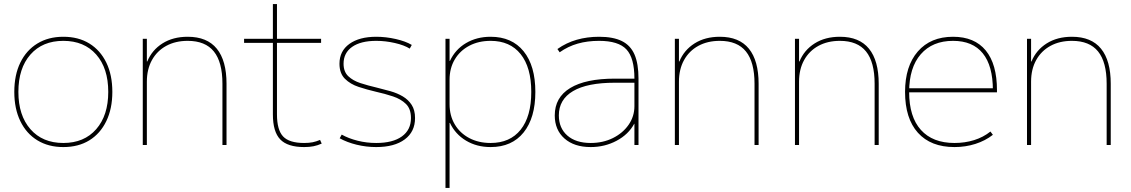

<svg xmlns="http://www.w3.org/2000/svg" viewBox="-20 -710 5537 940"><path d="M290 10Q217 10 163 -23Q109 -56 79.5 -117Q50 -178 50 -260Q50 -343 79.5 -403.5Q109 -464 163 -497Q217 -530 290 -530Q364 -530 417.5 -497Q471 -464 500.5 -403.5Q530 -343 530 -260Q530 -178 500.5 -117Q471 -56 417.5 -23Q364 10 290 10ZM290 -10Q392 -10 451 -77.5Q510 -145 510 -260Q510 -376 451 -443Q392 -510 290 -510Q188 -510 129 -443Q70 -376 70 -260Q70 -145 129 -77.5Q188 -10 290 -10Z M679 0V-520H699V-409H701Q724 -465 775.5 -497.5Q827 -530 899 -530Q994 -530 1041.5 -471.5Q1089 -413 1089 -300V0H1069V-300Q1069 -406 1027 -458Q985 -510 899 -510Q839 -510 794 -485.5Q749 -461 724 -416Q699 -371 699 -310V0Z M1469 10Q1388 10 1352 -27.5Q1316 -65 1316 -150V-500H1175V-520H1316V-690H1336V-520H1552V-500H1336V-150Q1336 -74 1366 -42Q1396 -10 1469 -10Q1493 -10 1510.5 -13.5Q1528 -17 1547 -25L1555 -7Q1535 2 1515 6Q1495 10 1469 10Z M1822 10Q1773 10 1726 -1.5Q1679 -13 1643 -33L1653 -51Q1687 -32 1731 -21Q1775 -10 1822 -10Q1903 -10 1947.5 -42Q1992 -74 1992 -132Q1992 -177 1967.5 -201Q1943 -225 1904 -238Q1865 -251 1820 -261Q1777 -271 1736 -284.5Q1695 -298 1668.5 -324.5Q1642 -351 1642 -398Q1642 -460 1690.5 -495Q1739 -530 1822 -530Q1869 -530 1917.5 -519Q1966 -508 1996 -490L1986 -472Q1959 -489 1913 -499.5Q1867 -510 1822 -510Q1746 -510 1704 -480.5Q1662 -451 1662 -398Q1662 -359 1685 -337Q1708 -315 1745 -303Q1782 -291 1825 -281Q1858 -273 1891.5 -263.5Q1925 -254 1952 -238Q1979 -222 1995.5 -196.5Q2012 -171 2012 -132Q2012 -65 1961.5 -27.5Q1911 10 1822 10Z M2382 -530Q2486 -530 2543.5 -459Q2601 -388 2601 -260Q2601 -133 2543.5 -61.5Q2486 10 2382 10Q2314 10 2261.5 -21.5Q2209 -53 2183 -108H2181V210H2161V-520H2181V-412H2183Q2209 -468 2261.5 -499Q2314 -530 2382 -530ZM2382 -510Q2323 -510 2277.5 -486Q2232 -462 2206.5 -419Q2181 -376 2181 -320V-200Q2181 -144 2206.5 -101Q2232 -58 2277.5 -34Q2323 -10 2382 -10Q2477 -10 2529 -75Q2581 -140 2581 -260Q2581 -380 2529 -445Q2477 -510 2382 -510Z M2872 10Q2791 10 2743.5 -32Q2696 -74 2696 -145Q2696 -233 2771.5 -279Q2847 -325 2990 -325H3086Q3086 -426 3047 -468Q3008 -510 2913 -510Q2856 -510 2808.5 -496.5Q2761 -483 2720 -454L2709 -470Q2753 -501 2804 -515.5Q2855 -530 2913 -530Q2982 -530 3024.5 -509Q3067 -488 3086.5 -443Q3106 -398 3106 -325V0H3086V-104H3085Q3057 -52 2999 -21Q2941 10 2872 10ZM2872 -10Q2932 -10 2980.5 -34Q3029 -58 3057.5 -99Q3086 -140 3086 -190V-305H2990Q2855 -305 2785.5 -264Q2716 -223 2716 -145Q2716 -83 2757.5 -46.5Q2799 -10 2872 -10Z M3284 0V-520H3304V-409H3306Q3329 -465 3380.5 -497.5Q3432 -530 3504 -530Q3599 -530 3646.5 -471.5Q3694 -413 3694 -300V0H3674V-300Q3674 -406 3632 -458Q3590 -510 3504 -510Q3444 -510 3399 -485.5Q3354 -461 3329 -416Q3304 -371 3304 -310V0Z M3872 0V-520H3892V-409H3894Q3917 -465 3968.5 -497.5Q4020 -530 4092 -530Q4187 -530 4234.5 -471.5Q4282 -413 4282 -300V0H4262V-300Q4262 -406 4220 -458Q4178 -510 4092 -510Q4032 -510 3987 -485.5Q3942 -461 3917 -416Q3892 -371 3892 -310V0Z M4653 10Q4537 10 4474 -60Q4411 -130 4411 -260Q4411 -386 4473.5 -458Q4536 -530 4646 -530Q4751 -530 4806 -463Q4861 -396 4861 -268Q4861 -264 4861 -263Q4861 -262 4861 -258H4421V-278H4851L4841 -268Q4841 -388 4791.5 -449Q4742 -510 4646 -510Q4545 -510 4488 -444.5Q4431 -379 4431 -260Q4431 -138 4488.5 -74Q4546 -10 4653 -10Q4704 -10 4749 -24Q4794 -38 4829 -66L4841 -50Q4804 -21 4755.5 -5.5Q4707 10 4653 10Z M5008 0V-520H5028V-409H5030Q5053 -465 5104.5 -497.5Q5156 -530 5228 -530Q5323 -530 5370.5 -471.5Q5418 -413 5418 -300V0H5398V-300Q5398 -406 5356 -458Q5314 -510 5228 -510Q5168 -510 5123 -485.5Q5078 -461 5053 -416Q5028 -371 5028 -310V0Z"/></svg>

Font: M PLUS 2 Thin
Style: Regular
Weight: 100
Designer: Coji Morishita
Foundry: UNDERFOREST DESIGN
Version: Version 1.001